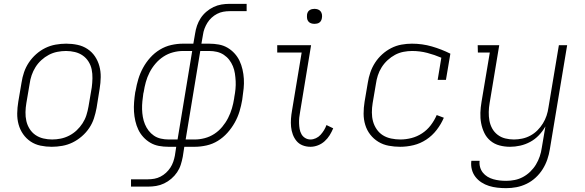

<svg xmlns="http://www.w3.org/2000/svg" viewBox="-20 -755 3040 998"><path d="M249 8Q219 8 190.5 2Q162 -4 139 -19.5Q116 -35 100 -58Q84 -81 76.5 -108.5Q69 -136 69.5 -166Q70 -196 75 -226L92 -326Q96 -353 105 -379.5Q114 -406 130 -430Q146 -454 168 -473.5Q190 -493 215.5 -505.5Q241 -518 269 -523Q297 -528 324 -528Q354 -528 382.5 -522Q411 -516 434.5 -500.5Q458 -485 473.5 -462Q489 -439 496.5 -411.5Q504 -384 503.5 -354Q503 -324 498 -294L482 -194Q477 -167 468.5 -140.5Q460 -114 444 -90Q428 -66 405.5 -46.5Q383 -27 357.5 -14.5Q332 -2 304 3Q276 8 249 8ZM251 -30Q273 -30 295.5 -34.5Q318 -39 339.5 -50Q361 -61 378.5 -77.5Q396 -94 409 -114Q422 -134 429 -156Q436 -178 440 -201L457 -301Q460 -324 460.5 -348Q461 -372 456.5 -394Q452 -416 440 -435Q428 -454 410 -466.5Q392 -479 369.5 -484.5Q347 -490 323 -490Q301 -490 278 -485.5Q255 -481 234 -470Q213 -459 195 -442.5Q177 -426 164.5 -406Q152 -386 144.5 -364Q137 -342 134 -319L117 -219Q113 -196 112.5 -172Q112 -148 117 -126Q122 -104 134 -85Q146 -66 164 -53.5Q182 -41 204.5 -35.5Q227 -30 251 -30Z M661 215V177H749Q766 177 782.5 174Q799 171 814.5 163Q830 155 843 143Q856 131 865.5 116.5Q875 102 880.5 86Q886 70 889 54L896 8H856Q830 8 806 3.5Q782 -1 761.5 -13Q741 -25 725 -42.5Q709 -60 699 -81Q689 -102 683.5 -126Q678 -150 676.5 -174.5Q675 -199 677 -224.5Q679 -250 683 -276L685 -284Q690 -314 699 -344Q708 -374 723.5 -402.5Q739 -431 761 -455.5Q783 -480 811 -497Q839 -514 870 -521Q901 -528 931 -528H985L994 -580Q997 -601 1004 -621.5Q1011 -642 1023 -660.5Q1035 -679 1052.5 -694Q1070 -709 1090 -718.5Q1110 -728 1131 -731.5Q1152 -735 1173 -735H1262V-697H1174Q1157 -697 1140.5 -694Q1124 -691 1108.5 -683Q1093 -675 1080 -663Q1067 -651 1058 -636.5Q1049 -622 1043 -606Q1037 -590 1035 -574L1027 -528H1067Q1093 -528 1117.5 -523.5Q1142 -519 1162.5 -507Q1183 -495 1199 -477.5Q1215 -460 1225 -439Q1235 -418 1240.5 -394Q1246 -370 1247.5 -345.5Q1249 -321 1246.5 -295.5Q1244 -270 1240 -244L1239 -236Q1234 -206 1225 -176Q1216 -146 1200 -117.5Q1184 -89 1162 -64.5Q1140 -40 1112.5 -23Q1085 -6 1053.5 1Q1022 8 992 8H938L930 60Q926 81 919.5 101.5Q913 122 900.5 140.5Q888 159 870.5 174Q853 189 833 198.5Q813 208 792 211.5Q771 215 750 215ZM903 -30 979 -490H931Q906 -490 879.5 -483Q853 -476 830 -461Q807 -446 788.5 -424.5Q770 -403 757.5 -378.5Q745 -354 738 -328.5Q731 -303 727 -277L725 -269Q722 -249 720 -228Q718 -207 718.5 -187Q719 -167 722.5 -147Q726 -127 733.5 -109Q741 -91 752.5 -76Q764 -61 780 -50Q796 -39 816 -34.5Q836 -30 856 -30ZM945 -30H993Q1018 -30 1044.5 -37Q1071 -44 1094 -59Q1117 -74 1135 -95.5Q1153 -117 1165.5 -141.5Q1178 -166 1185.5 -191.5Q1193 -217 1197 -243L1198 -251Q1202 -271 1204 -292Q1206 -313 1205 -333Q1204 -353 1201 -373Q1198 -393 1190.5 -411Q1183 -429 1171.5 -444Q1160 -459 1143.5 -470Q1127 -481 1107.5 -485.5Q1088 -490 1068 -490H1021Z M1594 8Q1572 8 1553 0.5Q1534 -7 1521.5 -22Q1509 -37 1502 -56Q1495 -75 1493 -95.5Q1491 -116 1492.5 -137.5Q1494 -159 1498 -181L1548 -482H1421V-520H1597L1540 -174Q1537 -159 1535.5 -144Q1534 -129 1534.5 -114Q1535 -99 1537.5 -84.5Q1540 -70 1547 -57.5Q1554 -45 1566.5 -37.5Q1579 -30 1594 -30Q1608 -30 1622 -36.5Q1636 -43 1646 -54Q1656 -65 1664 -78Q1672 -91 1677 -105L1712 -88Q1704 -69 1693.5 -52Q1683 -35 1667.5 -21Q1652 -7 1632.5 0.5Q1613 8 1594 8ZM1615 -631Q1605 -631 1596.5 -634Q1588 -637 1582.5 -644Q1577 -651 1576 -660.5Q1575 -670 1576 -680Q1577 -686 1580 -692Q1583 -698 1589 -702Q1595 -706 1601.5 -707.5Q1608 -709 1614 -709Q1624 -709 1632.5 -706Q1641 -703 1646.5 -696Q1652 -689 1653.5 -679.5Q1655 -670 1653 -660Q1652 -654 1649 -648Q1646 -642 1640.5 -638Q1635 -634 1628 -632.5Q1621 -631 1615 -631Z M2060 8Q2030 8 2000.5 2.5Q1971 -3 1946.5 -18Q1922 -33 1904.5 -55.5Q1887 -78 1878.5 -106Q1870 -134 1870 -164.5Q1870 -195 1875 -226L1892 -326Q1896 -352 1905 -378.5Q1914 -405 1929.5 -429Q1945 -453 1966.5 -472.5Q1988 -492 2013.5 -505Q2039 -518 2066.5 -523Q2094 -528 2121 -528Q2175 -528 2225 -513.5Q2275 -499 2321 -476L2298 -340H2255L2274 -455Q2239 -470 2201 -480Q2163 -490 2122 -490Q2100 -490 2077 -485.5Q2054 -481 2033.5 -470Q2013 -459 1995 -442.5Q1977 -426 1964 -405.5Q1951 -385 1944 -363Q1937 -341 1934 -319L1917 -219Q1913 -195 1913 -170.5Q1913 -146 1919 -124Q1925 -102 1938 -83Q1951 -64 1970 -52Q1989 -40 2013 -35Q2037 -30 2061 -30Q2090 -30 2119 -37.5Q2148 -45 2174 -62Q2200 -79 2219 -104Q2238 -129 2250 -157L2287 -143Q2273 -110 2250 -80Q2227 -50 2196 -29.5Q2165 -9 2130 -0.5Q2095 8 2060 8Z M2611 223Q2588 223 2565.5 220.5Q2543 218 2522 211.5Q2501 205 2482.5 193Q2464 181 2451 164Q2438 147 2432.5 125.5Q2427 104 2430 81H2473Q2471 98 2475.5 114Q2480 130 2490 142.5Q2500 155 2514 163.5Q2528 172 2544 176.5Q2560 181 2576.5 183Q2593 185 2611 185Q2633 185 2655.5 180.5Q2678 176 2698.5 165Q2719 154 2736.5 137Q2754 120 2766 100Q2778 80 2785.5 58Q2793 36 2796 14L2815 -98Q2801 -73 2781 -52Q2761 -31 2736 -17.5Q2711 -4 2684 2Q2657 8 2631 8Q2603 8 2576.5 1Q2550 -6 2529.5 -23Q2509 -40 2497.5 -64Q2486 -88 2481 -114.5Q2476 -141 2477 -169Q2478 -197 2483 -226L2526 -482H2464L2463 -520H2575L2525 -219Q2521 -196 2520.5 -173Q2520 -150 2524 -128Q2528 -106 2538.5 -87Q2549 -68 2566.5 -54.5Q2584 -41 2606 -35.5Q2628 -30 2651 -30Q2672 -30 2694 -34.5Q2716 -39 2736.5 -50Q2757 -61 2773.5 -77.5Q2790 -94 2802 -113.5Q2814 -133 2821 -154Q2828 -175 2831 -197L2885 -520H2928L2838 21Q2834 47 2825 73.5Q2816 100 2801 124Q2786 148 2764.5 168Q2743 188 2717 200.5Q2691 213 2664.5 218Q2638 223 2611 223Z"/></svg>

Font: Iosevka Etoile Extralight
Style: Italic
Weight: 200
Italic angle: -9°
Designer: Belleve Invis
Foundry: Belleve Invis
Version: Version 22.1.2; ttfautohint (v1.8.4)